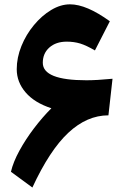

<svg xmlns="http://www.w3.org/2000/svg" viewBox="-20 -839 571 874"><path d="M29.8 -57.1Q40 -101.1 68.1 -152.6Q96.2 -204.1 134.5 -254.6Q172.9 -305.2 213.9 -346.2Q137.2 -371.1 96.7 -418.2Q56.2 -465.3 56.2 -523.9Q56.2 -576.7 77.4 -629.2Q98.6 -681.6 134.3 -724.6Q169.9 -767.6 212.9 -793.5Q255.9 -819.3 298.8 -819.3Q373.5 -819.3 480 -742.2L412.1 -609.4Q373 -632.3 345 -640.9Q316.9 -649.4 283.7 -649.4Q234.9 -649.4 204.8 -622.8Q174.8 -596.2 174.8 -553.2Q174.8 -473.6 373.5 -473.6Q396.5 -473.6 426.3 -475.3Q456.1 -477.1 492.2 -480.5L473.6 -314Q376 -314 291 -234.6Q206.1 -155.3 127.4 14.6Z"/></svg>

Font: Pinar-DS3-FD ExtraBold
Style: Regular
Weight: 800
Designer: Amin Abedi
Version: Version 3.000